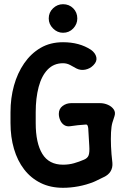

<svg xmlns="http://www.w3.org/2000/svg" viewBox="-20 -881 597 914"><path d="M280 13Q220 13 173.5 -10Q127 -33 95 -74.5Q63 -116 46.5 -172.5Q30 -229 30 -295V-347Q30 -414 46.5 -473.5Q63 -533 95 -579.5Q127 -626 173 -653Q219 -680 280 -680Q358 -680 413 -644Q434 -629 438.5 -609Q443 -589 425 -571L423 -569Q408 -554 386 -549.5Q364 -545 344 -555Q330 -563 314 -571.5Q298 -580 280 -580Q236 -580 207 -550Q178 -520 164 -467Q150 -414 150 -347V-295Q150 -200 181.5 -148.5Q213 -97 280 -97Q308 -97 332.5 -104Q357 -111 380 -121Q397 -128 402 -142Q407 -156 405 -186.5Q403 -217 400 -271Q399 -279 396.5 -284Q394 -289 387 -288Q369 -287 351 -285Q333 -283 313 -280Q297 -278 285 -286Q273 -294 266.5 -309Q260 -324 260 -339Q260 -363 278 -376.5Q296 -390 319 -390H456Q476 -390 494 -382Q512 -374 521.5 -360Q531 -346 525 -328L515 -297Q510 -280 508.5 -250.5Q507 -221 508.5 -184.5Q510 -148 515 -106Q517 -83 506.5 -65.5Q496 -48 474 -38L435 -19Q433 -18 430.5 -17Q428 -16 426 -15Q391 -1 353.5 6Q316 13 280 13ZM212 -793Q212 -822 232.5 -841.5Q253 -861 280 -861Q309 -861 328.5 -841.5Q348 -822 348 -793Q348 -766 328.5 -745.5Q309 -725 280 -725Q253 -725 232.5 -745.5Q212 -766 212 -793Z"/></svg>

Font: Winky Sans Medium
Style: Regular
Weight: 500
Designer: Simon Atzbach
Foundry: typofactur
Version: Version 1.205